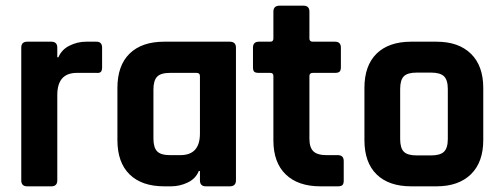

<svg xmlns="http://www.w3.org/2000/svg" viewBox="-20 -657 1769 677"><path d="M161 0H76Q55 0 55 -21V-489Q55 -510 76 -510H161Q182 -510 182 -489V-455H186Q197 -482 225 -496Q253 -510 284 -510H320Q340 -510 340 -489V-420Q340 -408 335.5 -403.5Q331 -399 320 -400H251Q182 -400 182 -322V-21Q182 0 161 0Z M583 0H559Q480 0 437 -42Q394 -84 394 -163V-347Q394 -426 437 -468Q480 -510 559 -510H790Q812 -510 812 -489V-21Q812 0 790 0H706Q685 0 685 -21V-54H681Q670 -27 642 -13.5Q614 0 583 0ZM685 -186V-389Q685 -400 673 -400H579Q547 -400 534 -386.5Q521 -373 521 -341V-169Q521 -137 534 -123.5Q547 -110 579 -110H616Q685 -110 685 -186Z M933 -400H893Q881 -400 876.5 -404Q872 -408 872 -420V-489Q872 -510 893 -510H933Q944 -510 944 -521V-616Q944 -637 966 -637H1050Q1071 -637 1071 -616V-521Q1071 -510 1083 -510H1161Q1182 -510 1182 -489V-420Q1182 -409 1177.5 -404.5Q1173 -400 1161 -400H1083Q1071 -400 1071 -389V-168Q1071 -137 1085 -123.5Q1099 -110 1131 -110H1171Q1192 -110 1192 -89V-20Q1192 -9 1187.5 -4.5Q1183 0 1171 0H1110Q1031 0 987.5 -42Q944 -84 944 -162V-389Q944 -400 933 -400Z M1519 0H1430Q1351 0 1308 -42Q1265 -84 1265 -163V-347Q1265 -426 1308 -468Q1351 -510 1430 -510H1519Q1597 -510 1640.5 -467.5Q1684 -425 1684 -347V-163Q1684 -85 1640.5 -42.5Q1597 0 1519 0ZM1449 -109H1500Q1532 -109 1545.5 -122Q1559 -135 1559 -167V-343Q1559 -375 1545.5 -388Q1532 -401 1500 -401H1449Q1417 -401 1404 -388Q1391 -375 1391 -343V-167Q1391 -135 1404 -122Q1417 -109 1449 -109Z"/></svg>

Font: Rajdhani
Style: Bold
Weight: 700
Designer: Satya Rajpurohit, Jyotish Sonowal
Foundry: Indian Type Foundry
Version: Version 1.201 February 1, 2022